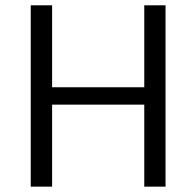

<svg xmlns="http://www.w3.org/2000/svg" viewBox="-20 -696 731 716"><path d="M518 -676.2V-370.6H174.3V-676.2H94.6V0H174.3V-305.8H518V0H597.3V-676.2Z"/></svg>

Font: Estedad VF
Style: Regular
Weight: 100
Designer: Amin Abedi
Version: Version 7.3